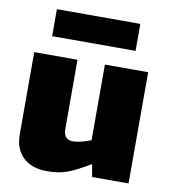

<svg xmlns="http://www.w3.org/2000/svg" viewBox="-85 -835 818 918"><g transform="rotate(10 324.0 -375.5)"><path d="M204 10Q129 10 87.5 -30.5Q46 -71 46 -140V-540H256V-205Q256 -152 301 -152Q318 -152 341 -157.5Q364 -163 389 -173V-540H599V0H422L412 -59H408Q374 -39 349 -26Q324 -13 301.5 -5Q279 3 256.5 6.5Q234 10 204 10ZM117 -761H522V-630H117Z"/></g></svg>

Font: Encode Sans Narrow
Style: Black
Weight: 900
Designer: Pablo Impallari, Andres Torresi
Foundry: Pablo Impallari, Andres Torresi
Version: Version 1.000; ttfautohint (v1.00) -l 8 -r 50 -G 200 -x 14 -